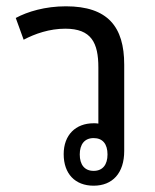

<svg xmlns="http://www.w3.org/2000/svg" viewBox="-20 -582 491 609"><path d="M374 -377C374 -497 322 -562 189 -562C123 -562 67 -545 30 -525L55 -456C91 -475 137 -491 187 -491C270 -491 292 -446 292 -368V-190C287 -191 282 -191 277 -191C220 -191 182 -154 182 -93C182 -31 218 7 277 7C337 7 374 -33 374 -103ZM277 -144C306 -144 321 -125 321 -92C321 -60 306 -40 277 -40C248 -40 233 -60 233 -92C233 -124 248 -144 277 -144Z"/></svg>

Font: Noto Sans Thai Looped SemiCondensed
Style: Regular
Weight: 400
Width: 4
Designer: Sasikarn Vongin, Ben Mitchell
Foundry: The Fontpad Ltd
Version: Version 1.001